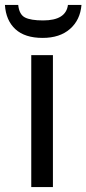

<svg xmlns="http://www.w3.org/2000/svg" viewBox="-52 -760 351 780"><path d="M279 -740Q274 -679 232.5 -642.5Q191 -606 121 -606Q49 -606 10.5 -641.5Q-28 -677 -32 -740H22Q26 -701 49.5 -689Q73 -677 123 -677Q216 -677 224 -740ZM163 0H75V-536H163Z"/></svg>

Font: Advent Sans Logo
Style: Regular
Weight: 400
Designer: Types & Symbols
Foundry: Types & Symbols
Version: Version 1.002